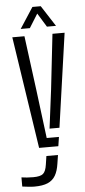

<svg xmlns="http://www.w3.org/2000/svg" viewBox="-63 -786 455 1024"><g transform="rotate(-5 165.0 -274.0)"><path d="M121.5 0 30.5 -600H95.5L134 -306.5L166.5 -49H232L224.5 0ZM79 203.5Q66 203.5 47.2 201.5Q28.5 199.5 14 197.5V148.5Q26.5 150.5 43.2 151.8Q60 153 77 153Q115.5 153 130 140.2Q144.5 127.5 149.5 92.5L156.5 46.5H218.5L211.5 91.5Q206 130.5 191.8 155.2Q177.5 180 150.5 191.8Q123.5 203.5 79 203.5ZM186 -97.5 212.5 -306.5 245.5 -600H310.5L239 -97.5ZM79 -640.5 151.5 -752H196L268 -640.5H219.5L174 -714.5L128 -640.5Z"/></g></svg>

Font: Big Shoulders Stencil Text Thin Light
Style: Regular
Weight: 300
Version: Version 2.001